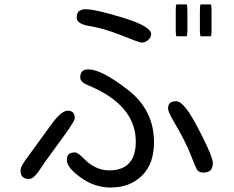

<svg xmlns="http://www.w3.org/2000/svg" viewBox="-20 -797 1040 854"><path d="M281.2 -304.7Q255.4 -304.7 215.3 -252.9L106.9 -104Q71.3 -58.1 71.3 -38.8Q71.3 -19.5 80.6 -10.3Q89.8 -1 110.4 -1Q121.6 -1 135.7 -15.1Q145.5 -24.9 155.8 -40.5Q166 -56.2 179.2 -75.2Q206.5 -113.8 249.5 -171.9Q306.2 -248.5 312 -267.6L312.5 -269.5Q312.5 -288.6 304.4 -296.6Q296.4 -304.7 281.2 -304.7ZM763.7 -346.7Q744.1 -346.7 735.8 -338.4Q727.5 -330.1 727.5 -314.5Q727.5 -300.8 749 -263.2Q806.2 -167 829.1 -106.4Q848.1 -56.6 855.5 -43.5Q856.9 -41 859.4 -38.6Q868.7 -29.3 883.8 -29.3Q905.8 -29.3 916.3 -39.8Q926.8 -50.3 926.8 -72.3Q926.8 -96.2 880.4 -189Q834 -282.2 807.1 -315.4Q781.7 -346.7 763.7 -346.7ZM277.3 -84Q277.3 -52.2 338.6 -7.6Q399.9 37.1 472.7 37.1Q558.6 37.1 612.3 -16.6Q665 -69.3 665 -164.1Q665 -308.1 548.3 -397.9Q431.2 -488.3 374 -488.3Q354.5 -488.3 345.7 -479.5Q336.9 -470.7 336.9 -452.1Q336.9 -431.6 372.6 -417.5Q584 -329.6 584 -167Q584 -85.4 535.2 -55.7Q508.3 -39.1 466.8 -39.1Q403.3 -39.1 351.6 -92.8Q326.2 -119.1 312.5 -119.1Q294.4 -118.7 285.6 -110.8Q277.3 -102.1 277.3 -84ZM530.3 -717.3Q404.3 -755.9 361.3 -755.9Q339.8 -755.9 330.1 -746.1Q321.3 -737.3 321.3 -718.8Q321.3 -708 329.1 -700.2Q340.8 -688.5 370.1 -682.6Q440.4 -671.9 521.5 -639.2Q595.7 -609.4 609.4 -607.4Q627.4 -607.4 641.6 -621.6Q652.3 -632.3 652.3 -646.5Q652.3 -655.3 642.6 -664.6Q617.2 -690.4 530.3 -717.3ZM764.6 -777.3Q761.7 -770.5 761.7 -749V-664.1Q761.7 -642.6 764.6 -635.7H810.5L812 -640.6Q813.5 -648.9 813.5 -664.1V-749Q813.5 -770.5 810.5 -777.3ZM872.1 -777.3Q869.1 -770.5 869.1 -749V-664.1Q869.1 -642.6 872.1 -635.7H918L919.4 -640.6Q920.9 -648.9 920.9 -664.1V-749Q920.9 -770.5 918 -777.3Z"/></svg>

Font: YuPearl-Light
Style: Light
Weight: 300
Designer: Max Yao
Foundry: Max-Everyday
Version: Version 1.011; ttfautohint (v1.8.3)